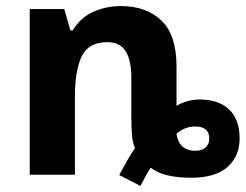

<svg xmlns="http://www.w3.org/2000/svg" viewBox="-20 -576 810 633"><path d="M443 37 373 1Q386 -23 399 -46Q412 -69 425 -88Q417 -105 415 -133Q413 -161 413 -193V-319Q413 -378 394 -407.5Q375 -437 334 -437Q272 -437 249.5 -390.5Q227 -344 227 -257V0H78V-546H192L212 -476H220Q245 -518 287.5 -537Q330 -556 379 -556Q462 -556 512 -508.5Q562 -461 562 -356V-227Q576 -236 596.5 -242Q617 -248 638 -248Q701 -248 735.5 -215Q770 -182 770 -120Q770 -61 730 -25.5Q690 10 610 10Q568 10 534 2.5Q500 -5 477 -23Q468 -10 460.5 4Q453 18 443 37ZM624 -79Q646 -79 658 -90Q670 -101 670 -119Q670 -159 623 -159Q589 -159 562 -135Q565 -109 580.5 -94Q596 -79 624 -79Z"/></svg>

Font: BC Sans
Style: Bold
Weight: 700
Designer: Monotype Design Team
Province of B.C.
Foundry: Monotype Imaging Inc.
Version: Version 2.000;GOOG;noto-source:20170915:90ef993387c0